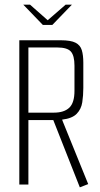

<svg xmlns="http://www.w3.org/2000/svg" viewBox="-20 -793 428 825"><path d="M80 -773H109L185 -706L262 -773H289L205 -686H164ZM323 12 209 -277H102V0H63V-620H241Q284 -620 304.5 -609.5Q325 -599 331.5 -577.5Q338 -556 338 -524V-415Q338 -383 333.5 -353.5Q329 -324 309.5 -304Q290 -284 247 -279L249 -273L359 -2ZM212 -309Q255 -309 277.5 -330Q300 -351 300 -403V-511Q300 -554 284.5 -571.5Q269 -589 226 -589H102V-309Z"/></svg>

Font: Smooch Sans Light
Style: Regular
Weight: 300
Designer: Robert E. Leuschke
Foundry: Robert E. Leuschke
Version: Version 1.010; ttfautohint (v1.8.3)